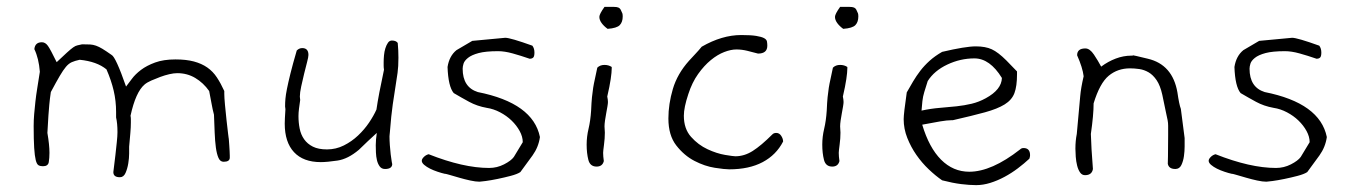

<svg xmlns="http://www.w3.org/2000/svg" viewBox="-20 -502 3943 559"><path d="M649 -43Q649 -31 631 -31Q621 -31 616 -42.5Q611 -54 608.5 -72.5Q606 -91 605 -116Q604 -141 603 -168Q599 -183 596 -200Q593 -217 589 -237Q572 -261 548.5 -275Q525 -289 496 -289Q486 -289 473 -286Q460 -283 446.5 -278Q433 -273 420.5 -267.5Q408 -262 401 -256Q375 -234 360 -165Q361 -160 361 -155.5Q361 -151 361 -145Q361 -132 359.5 -114.5Q358 -97 356 -75V-70Q356 -68 356 -55Q356 -42 353.5 -26.5Q351 -11 345.5 1.5Q340 14 329 14Q310 14 310 -1Q310 -3 312 -17.5Q314 -32 316 -50.5Q318 -69 320 -87.5Q322 -106 322 -117Q322 -143 318 -160V-176Q318 -208 311 -238Q304 -268 290 -300Q262 -323 212 -328Q198 -325 189 -321Q180 -317 172 -307.5Q164 -298 154 -281Q144 -264 128 -234Q125 -214 123.5 -197Q122 -180 121 -166L118 -115Q124 -80 124 -57Q124 -42 122 -30Q120 -18 105 -18Q97 -18 92 -21Q87 -24 84 -36Q81 -48 79.5 -71.5Q78 -95 78 -135Q78 -153 79.5 -170Q81 -187 83 -205.5Q85 -224 88.5 -245.5Q92 -267 96 -293Q93 -332 80 -359Q82 -379 102 -379Q112 -379 119.5 -368.5Q127 -358 145 -321Q164 -339 175 -349Q186 -359 193 -364Q200 -369 205.5 -370Q211 -371 219 -373Q234 -373 242.5 -372.5Q251 -372 259.5 -369Q268 -366 278 -360Q288 -354 305 -342Q317 -336 347 -250Q354 -259 364 -272.5Q374 -286 390.5 -298.5Q407 -311 431.5 -320Q456 -329 491 -329Q522 -329 544.5 -323Q567 -317 583.5 -305.5Q600 -294 611.5 -276.5Q623 -259 633 -237V-229Q633 -219 635 -197Q637 -175 639.5 -152.5Q642 -130 644 -113.5Q646 -97 646 -99Q646 -99 646.5 -93Q647 -87 647.5 -79Q648 -71 648.5 -62.5Q649 -54 649 -49Z M1138 -377Q1139 -366 1139.5 -355.5Q1140 -345 1140 -334Q1140 -308 1137.5 -290Q1135 -272 1131.5 -250.5Q1128 -229 1123.5 -198Q1119 -167 1115 -116Q1115 -114 1114.5 -111Q1114 -108 1114 -105Q1114 -94 1115 -79.5Q1116 -65 1117.5 -52.5Q1119 -40 1120.5 -31.5Q1122 -23 1122 -25Q1122 -10 1101 -10Q1091 -10 1085.5 -17.5Q1080 -25 1077.5 -35.5Q1075 -46 1074.5 -58Q1074 -70 1074 -79Q1074 -95 1077 -115Q1064 -103 1051 -91Q1038 -79 1025 -66Q993 -39 962.5 -34.5Q932 -30 914 -30Q863 -30 836 -59Q809 -88 809 -142Q809 -148 809.5 -158.5Q810 -169 811 -184Q811 -186 810.5 -188Q810 -190 810 -192Q810 -203 811 -214.5Q812 -226 815.5 -243.5Q819 -261 825.5 -287.5Q832 -314 844 -355Q851 -362 860 -362Q878 -362 878 -342Q878 -336 874 -321Q870 -306 865.5 -287.5Q861 -269 857 -250.5Q853 -232 853 -221Q853 -218 853.5 -215.5Q854 -213 854 -211Q852 -197 850.5 -185.5Q849 -174 849 -164Q849 -145 852.5 -127.5Q856 -110 865.5 -96.5Q875 -83 891 -75Q907 -67 932 -67Q958 -67 981 -78.5Q1004 -90 1022.5 -107.5Q1041 -125 1054.5 -145Q1068 -165 1076 -183Q1079 -204 1084.5 -233Q1090 -262 1098 -299Q1097 -305 1097 -310.5Q1097 -316 1097 -321Q1097 -330 1098 -341Q1099 -352 1102 -361.5Q1105 -371 1109.5 -377.5Q1114 -384 1121 -384Q1133 -384 1138 -377Z M1552 -103Q1548 -74 1530.5 -49.5Q1513 -25 1495 -1Q1486 5 1467 10Q1448 15 1428.5 19Q1409 23 1394 25Q1379 27 1376 27Q1365 27 1349 23.5Q1333 20 1317.5 15.5Q1302 11 1290 7.5Q1278 4 1276 4H1275Q1266 2 1254 -2Q1242 -6 1232 -11Q1222 -16 1215 -22Q1208 -28 1208 -34Q1208 -39 1214 -45Q1220 -51 1228 -53Q1329 -13 1404 -13Q1427 -13 1447.5 -23.5Q1468 -34 1476 -45L1502 -88Q1502 -104 1493 -120.5Q1484 -137 1469.5 -151Q1455 -165 1436 -175Q1417 -185 1397 -188Q1369 -193 1346 -205.5Q1323 -218 1301 -231Q1285 -250 1283 -307Q1288 -339 1309 -356L1355 -383L1451 -392Q1466 -392 1530 -369Q1536 -361 1536 -349Q1536 -338 1532.5 -334.5Q1529 -331 1522 -331Q1496 -340 1472.5 -346.5Q1449 -353 1430 -353Q1394 -353 1373.5 -347.5Q1353 -342 1342.5 -333.5Q1332 -325 1329.5 -316.5Q1327 -308 1327 -302Q1327 -248 1371 -234Q1532 -202 1552 -103Z M1792 -463Q1793 -460 1793 -454Q1793 -438 1784.5 -429Q1776 -420 1749 -418Q1738 -426 1731.5 -435Q1725 -444 1725 -453Q1725 -461 1740 -482Q1757 -482 1766.5 -482Q1776 -482 1780.5 -480Q1785 -478 1787 -474Q1789 -470 1792 -463ZM1761 -307V-303Q1761 -292 1758 -271.5Q1755 -251 1748 -221Q1750 -211 1750 -205Q1750 -201 1748.5 -192Q1747 -183 1745 -172.5Q1743 -162 1741.5 -151.5Q1740 -141 1740 -134Q1740 -129 1740.5 -125Q1741 -121 1741 -116Q1741 -99 1738.5 -80.5Q1736 -62 1736 -57Q1736 -52 1736.5 -46Q1737 -40 1738 -33Q1734 -17 1717 -17Q1698 -17 1693 -36.5Q1688 -56 1688 -81Q1688 -104 1693.5 -127Q1699 -150 1701 -180Q1702 -204 1703.5 -219Q1705 -234 1707 -246.5Q1709 -259 1712 -272Q1715 -285 1719 -305Q1727 -313 1740 -313Q1752 -313 1761 -307Z M2260 -90Q2240 -51 2200.5 -30Q2161 -9 2103 -9Q2090 -9 2061 -13.5Q2032 -18 2002 -33.5Q1972 -49 1949 -78.5Q1926 -108 1926 -157Q1926 -199 1939 -243Q1952 -287 1986 -325Q1995 -335 2004.5 -345Q2014 -355 2023 -366Q2082 -400 2138 -400Q2166 -400 2181.5 -397.5Q2197 -395 2204.5 -391Q2212 -387 2213 -381Q2214 -375 2214 -369Q2214 -346 2187 -346L2156 -354Q2140 -358 2124 -358Q2108 -358 2088.5 -350.5Q2069 -343 2049.5 -327Q2030 -311 2012.5 -286.5Q1995 -262 1984 -228Q1971 -189 1971 -165Q1971 -127 1992 -103.5Q2013 -80 2040 -67.5Q2067 -55 2091 -51Q2115 -47 2121 -47Q2147 -47 2171.5 -62.5Q2196 -78 2229 -111Q2233 -115 2240 -115Q2249 -115 2254.5 -106.5Q2260 -98 2260 -90Z M2478 -463Q2479 -460 2479 -454Q2479 -438 2470.5 -429Q2462 -420 2435 -418Q2424 -426 2417.5 -435Q2411 -444 2411 -453Q2411 -461 2426 -482Q2443 -482 2452.5 -482Q2462 -482 2466.5 -480Q2471 -478 2473 -474Q2475 -470 2478 -463ZM2447 -307V-303Q2447 -292 2444 -271.5Q2441 -251 2434 -221Q2436 -211 2436 -205Q2436 -201 2434.5 -192Q2433 -183 2431 -172.5Q2429 -162 2427.5 -151.5Q2426 -141 2426 -134Q2426 -129 2426.5 -125Q2427 -121 2427 -116Q2427 -99 2424.5 -80.5Q2422 -62 2422 -57Q2422 -52 2422.5 -46Q2423 -40 2424 -33Q2420 -17 2403 -17Q2384 -17 2379 -36.5Q2374 -56 2374 -81Q2374 -104 2379.5 -127Q2385 -150 2387 -180Q2388 -204 2389.5 -219Q2391 -234 2393 -246.5Q2395 -259 2398 -272Q2401 -285 2405 -305Q2413 -313 2426 -313Q2438 -313 2447 -307Z M2977 -40Q2962 -26 2943.5 -12Q2925 2 2904.5 13Q2884 24 2863 30.5Q2842 37 2822 37Q2803 37 2778.5 34Q2754 31 2723 23Q2704 10 2684 -9Q2664 -28 2648 -51Q2632 -74 2621.5 -100.5Q2611 -127 2611 -155Q2611 -171 2620 -233Q2629 -249 2638.5 -265Q2648 -281 2659.5 -296Q2671 -311 2686.5 -325Q2702 -339 2723 -351Q2757 -359 2781.5 -363Q2806 -367 2821 -367Q2849 -367 2867.5 -358.5Q2886 -350 2910 -326L2941 -294V-286Q2941 -251 2933.5 -231Q2926 -211 2905 -198Q2884 -185 2847.5 -175Q2811 -165 2754 -152H2750Q2738 -152 2717 -148.5Q2696 -145 2665 -139Q2685 -72 2720 -37Q2755 -2 2802 -2Q2867 -2 2950 -67Q2954 -71 2960 -71Q2979 -71 2979 -50Q2979 -46 2977 -40ZM2897 -275Q2862 -332 2817 -332Q2776 -332 2738 -314Q2700 -296 2681 -266L2671 -234Q2667 -221 2665.5 -207.5Q2664 -194 2663 -180Q2691 -186 2716.5 -188Q2742 -190 2765 -192.5Q2788 -195 2809 -200Q2830 -205 2850 -216Q2896 -241 2897 -275Z M3429 -100V-92Q3429 -89 3429 -75.5Q3429 -62 3427 -47.5Q3425 -33 3419.5 -21.5Q3414 -10 3402 -10Q3383 -10 3380 -25Q3380 -26 3380.5 -47Q3381 -68 3381 -109Q3381 -128 3381 -136Q3381 -144 3379.5 -152Q3378 -160 3374.5 -175.5Q3371 -191 3364 -226Q3358 -253 3347.5 -268.5Q3337 -284 3324 -291.5Q3311 -299 3297 -301Q3283 -303 3270 -303Q3234 -303 3208 -281.5Q3182 -260 3164 -201Q3164 -184 3162 -162Q3160 -140 3156 -112Q3157 -73 3162 -10Q3159 8 3139 8Q3130 8 3124.5 0Q3119 -8 3116 -20Q3113 -32 3112 -45.5Q3111 -59 3111 -69Q3111 -92 3115 -112L3125 -222Q3126 -234 3128.5 -248.5Q3131 -263 3135 -280Q3132 -305 3116 -341Q3116 -361 3140 -361Q3153 -361 3165 -343Q3177 -325 3186 -308Q3206 -323 3228.5 -331.5Q3251 -340 3274 -340Q3280 -340 3278.5 -340.5Q3277 -341 3278.5 -341Q3280 -341 3288.5 -339Q3297 -337 3322 -331Q3394 -314 3408 -233Q3413 -198 3418 -185Z M3843 -103Q3839 -74 3821.5 -49.5Q3804 -25 3786 -1Q3777 5 3758 10Q3739 15 3719.5 19Q3700 23 3685 25Q3670 27 3667 27Q3656 27 3640 23.5Q3624 20 3608.5 15.5Q3593 11 3581 7.5Q3569 4 3567 4H3566Q3557 2 3545 -2Q3533 -6 3523 -11Q3513 -16 3506 -22Q3499 -28 3499 -34Q3499 -39 3505 -45Q3511 -51 3519 -53Q3620 -13 3695 -13Q3718 -13 3738.5 -23.5Q3759 -34 3767 -45L3793 -88Q3793 -104 3784 -120.5Q3775 -137 3760.5 -151Q3746 -165 3727 -175Q3708 -185 3688 -188Q3660 -193 3637 -205.5Q3614 -218 3592 -231Q3576 -250 3574 -307Q3579 -339 3600 -356L3646 -383L3742 -392Q3757 -392 3821 -369Q3827 -361 3827 -349Q3827 -338 3823.5 -334.5Q3820 -331 3813 -331Q3787 -340 3763.5 -346.5Q3740 -353 3721 -353Q3685 -353 3664.5 -347.5Q3644 -342 3633.5 -333.5Q3623 -325 3620.5 -316.5Q3618 -308 3618 -302Q3618 -248 3662 -234Q3823 -202 3843 -103Z"/></svg>

Font: Gaegu Light
Style: Regular
Weight: 300
Designer: JIKJI
Foundry: JIKJI
Version: Version 1.00